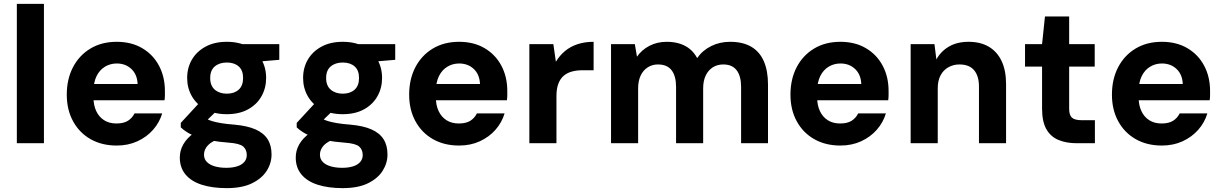

<svg xmlns="http://www.w3.org/2000/svg" viewBox="-20 -740 6319 992"><path d="M67 0V-720H207V0Z M583 12Q506 12 448 -21Q390 -54 357.5 -113.5Q325 -173 325 -251Q325 -331 357 -392.5Q389 -454 447 -489Q505 -524 583 -524Q659 -524 715 -491Q771 -458 801.5 -400.5Q832 -343 832 -270Q832 -260 832 -247.5Q832 -235 830 -222H425V-306H691Q689 -355 659 -383.5Q629 -412 583 -412Q550 -412 522.5 -395.5Q495 -379 479 -347Q463 -315 463 -266V-236Q463 -196 477.5 -165.5Q492 -135 518.5 -118.5Q545 -102 581 -102Q619 -102 641 -116Q663 -130 675 -154H818Q804 -107 771 -69.5Q738 -32 690 -10Q642 12 583 12Z M1151 232Q1077 232 1022.5 214.5Q968 197 938.5 161.5Q909 126 909 74Q909 37 927.5 5Q946 -27 982 -52.5Q1018 -78 1070 -96L1123 -26Q1076 -12 1055 10Q1034 32 1034 59Q1034 82 1049 97Q1064 112 1090 119.5Q1116 127 1149 127Q1181 127 1205 119.5Q1229 112 1242 97Q1255 82 1255 61Q1255 33 1236.5 17Q1218 1 1161 -3Q1109 -7 1069 -14.5Q1029 -22 999 -32.5Q969 -43 948 -56Q927 -69 914 -82V-105L1022 -222L1123 -190L992 -63L1034 -134Q1044 -127 1055 -122Q1066 -117 1082 -112.5Q1098 -108 1124.5 -103.5Q1151 -99 1191 -96Q1258 -90 1300 -71.5Q1342 -53 1362.5 -21Q1383 11 1383 58Q1383 103 1358 142.5Q1333 182 1282 207Q1231 232 1151 232ZM1152 -150Q1088 -150 1042 -175Q996 -200 971.5 -242.5Q947 -285 947 -337Q947 -390 971.5 -432Q996 -474 1042 -499Q1088 -524 1152 -524Q1216 -524 1261.5 -499Q1307 -474 1331 -432Q1355 -390 1355 -337Q1355 -285 1331 -242.5Q1307 -200 1261.5 -175Q1216 -150 1152 -150ZM1152 -256Q1190 -256 1213 -276.5Q1236 -297 1236 -337Q1236 -377 1213 -397Q1190 -417 1152 -417Q1114 -417 1090 -397Q1066 -377 1066 -337Q1066 -297 1090 -276.5Q1114 -256 1152 -256ZM1237 -415 1215 -512H1423V-431Z M1750 232Q1676 232 1621.5 214.5Q1567 197 1537.5 161.5Q1508 126 1508 74Q1508 37 1526.5 5Q1545 -27 1581 -52.5Q1617 -78 1669 -96L1722 -26Q1675 -12 1654 10Q1633 32 1633 59Q1633 82 1648 97Q1663 112 1689 119.5Q1715 127 1748 127Q1780 127 1804 119.5Q1828 112 1841 97Q1854 82 1854 61Q1854 33 1835.5 17Q1817 1 1760 -3Q1708 -7 1668 -14.5Q1628 -22 1598 -32.5Q1568 -43 1547 -56Q1526 -69 1513 -82V-105L1621 -222L1722 -190L1591 -63L1633 -134Q1643 -127 1654 -122Q1665 -117 1681 -112.5Q1697 -108 1723.5 -103.5Q1750 -99 1790 -96Q1857 -90 1899 -71.5Q1941 -53 1961.5 -21Q1982 11 1982 58Q1982 103 1957 142.5Q1932 182 1881 207Q1830 232 1750 232ZM1751 -150Q1687 -150 1641 -175Q1595 -200 1570.5 -242.5Q1546 -285 1546 -337Q1546 -390 1570.5 -432Q1595 -474 1641 -499Q1687 -524 1751 -524Q1815 -524 1860.5 -499Q1906 -474 1930 -432Q1954 -390 1954 -337Q1954 -285 1930 -242.5Q1906 -200 1860.5 -175Q1815 -150 1751 -150ZM1751 -256Q1789 -256 1812 -276.5Q1835 -297 1835 -337Q1835 -377 1812 -397Q1789 -417 1751 -417Q1713 -417 1689 -397Q1665 -377 1665 -337Q1665 -297 1689 -276.5Q1713 -256 1751 -256ZM1836 -415 1814 -512H2022V-431Z M2352 12Q2275 12 2217 -21Q2159 -54 2126.5 -113.5Q2094 -173 2094 -251Q2094 -331 2126 -392.5Q2158 -454 2216 -489Q2274 -524 2352 -524Q2428 -524 2484 -491Q2540 -458 2570.5 -400.5Q2601 -343 2601 -270Q2601 -260 2601 -247.5Q2601 -235 2599 -222H2194V-306H2460Q2458 -355 2428 -383.5Q2398 -412 2352 -412Q2319 -412 2291.5 -395.5Q2264 -379 2248 -347Q2232 -315 2232 -266V-236Q2232 -196 2246.5 -165.5Q2261 -135 2287.5 -118.5Q2314 -102 2350 -102Q2388 -102 2410 -116Q2432 -130 2444 -154H2587Q2573 -107 2540 -69.5Q2507 -32 2459 -10Q2411 12 2352 12Z M2715 0V-512H2839L2852 -421Q2872 -454 2900 -477Q2928 -500 2965 -512Q3002 -524 3047 -524V-377H2988Q2960 -377 2935.5 -370.5Q2911 -364 2893 -349Q2875 -334 2865 -308Q2855 -282 2855 -243V0Z M3137 0V-512H3260L3271 -447Q3295 -482 3335 -503Q3375 -524 3425 -524Q3462 -524 3492 -514.5Q3522 -505 3544.5 -486.5Q3567 -468 3582 -440Q3610 -480 3654.5 -502Q3699 -524 3752 -524Q3818 -524 3861.5 -498.5Q3905 -473 3926.5 -423.5Q3948 -374 3948 -304V0H3809V-291Q3809 -347 3786 -377Q3763 -407 3717 -407Q3686 -407 3662.5 -392Q3639 -377 3626 -349.5Q3613 -322 3613 -283V0H3473V-291Q3473 -347 3450 -377Q3427 -407 3379 -407Q3350 -407 3326.5 -392Q3303 -377 3290 -349.5Q3277 -322 3277 -283V0Z M4322 12Q4245 12 4187 -21Q4129 -54 4096.5 -113.5Q4064 -173 4064 -251Q4064 -331 4096 -392.5Q4128 -454 4186 -489Q4244 -524 4322 -524Q4398 -524 4454 -491Q4510 -458 4540.5 -400.5Q4571 -343 4571 -270Q4571 -260 4571 -247.5Q4571 -235 4569 -222H4164V-306H4430Q4428 -355 4398 -383.5Q4368 -412 4322 -412Q4289 -412 4261.5 -395.5Q4234 -379 4218 -347Q4202 -315 4202 -266V-236Q4202 -196 4216.5 -165.5Q4231 -135 4257.5 -118.5Q4284 -102 4320 -102Q4358 -102 4380 -116Q4402 -130 4414 -154H4557Q4543 -107 4510 -69.5Q4477 -32 4429 -10Q4381 12 4322 12Z M4685 0V-512H4808L4818 -433Q4841 -475 4883 -499.5Q4925 -524 4984 -524Q5046 -524 5089 -498.5Q5132 -473 5155 -424.5Q5178 -376 5178 -305V0H5038V-293Q5038 -347 5013 -377Q4988 -407 4937 -407Q4906 -407 4880 -392.5Q4854 -378 4839.5 -350.5Q4825 -323 4825 -284V0Z M5543 0Q5489 0 5448.5 -17Q5408 -34 5386 -73Q5364 -112 5364 -179V-396H5276V-512H5364L5379 -655H5504V-512H5636V-396H5504V-178Q5504 -145 5518.5 -132Q5533 -119 5568 -119H5637V0Z M5983 12Q5906 12 5848 -21Q5790 -54 5757.5 -113.5Q5725 -173 5725 -251Q5725 -331 5757 -392.5Q5789 -454 5847 -489Q5905 -524 5983 -524Q6059 -524 6115 -491Q6171 -458 6201.5 -400.5Q6232 -343 6232 -270Q6232 -260 6232 -247.5Q6232 -235 6230 -222H5825V-306H6091Q6089 -355 6059 -383.5Q6029 -412 5983 -412Q5950 -412 5922.5 -395.5Q5895 -379 5879 -347Q5863 -315 5863 -266V-236Q5863 -196 5877.5 -165.5Q5892 -135 5918.5 -118.5Q5945 -102 5981 -102Q6019 -102 6041 -116Q6063 -130 6075 -154H6218Q6204 -107 6171 -69.5Q6138 -32 6090 -10Q6042 12 5983 12Z"/></svg>

Font: DM Sans 12pt ExtraBold
Style: Regular
Weight: 800
Version: Version 4.004;gftools[0.9.30]